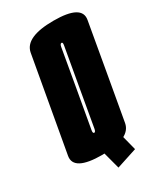

<svg xmlns="http://www.w3.org/2000/svg" viewBox="-227 -761 804 936"><g transform="rotate(-30 175.0 -293.0)"><path d="M152.5 97 267.5 59.5 227 -99 110 -63ZM115.5 4Q275 4 289 -75Q303 -154 335.5 -338Q367.5 -522 381.8 -601.8Q396 -681.5 236 -681.5Q76.5 -681.5 62 -602Q47.5 -522.5 15 -338Q-18 -154.5 -31.8 -75.2Q-45.5 4 115.5 4ZM135.5 -109Q127 -109 130 -126.5Q133 -144 167.5 -338Q202 -537 205 -552.8Q208 -568.5 216 -568.5Q223.5 -568.5 220.8 -552.8Q218 -537 183 -338Q149 -144 146 -126.5Q143 -109 135.5 -109Z"/></g></svg>

Font: Anybody UltraCondensed ExtraBold
Style: Italic
Weight: 800
Width: 1
Italic angle: -10°
Version: Version 1.113;gftools[0.9.25]